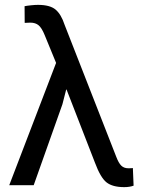

<svg xmlns="http://www.w3.org/2000/svg" viewBox="-20 -761 594 789"><path d="M490.5 8Q442.5 8 417.8 -11.5Q393 -31 370 -93L253.5 -393H252L236.5 -332.5L118.5 0H18L210.5 -502.5L163.5 -617Q152 -645.5 139 -656.8Q126 -668 104.5 -668L81.5 -667L81 -735.5Q90.5 -737.5 107 -739.2Q123.5 -741 136 -741Q185.5 -741 208.5 -721.5Q231.5 -702 245.5 -659L458 -116Q467.5 -91 478.5 -80.2Q489.5 -69.5 507.5 -69.5Q522.5 -69.5 526 -70.5L529 2Q512.5 8 490.5 8Z"/></svg>

Font: Roberto Sans
Style: Regular
Weight: 400
Designer: Google (font) & Cristiano Sobral (main changes)
Version: Version 1.500; ttfautohint (v1.8.4.7-5d5b-dirty)